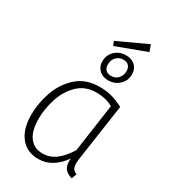

<svg xmlns="http://www.w3.org/2000/svg" viewBox="-217 -1002 990 1118"><g transform="rotate(30 278.0 -442.5)"><path d="M487 -490 432 -112Q429 -93 429 -78Q429 -57 436.5 -43.5Q444 -30 463 -23L450 11Q419 2 403 -16Q387 -34 387 -71L388 -86Q357 -41 315.5 -15Q274 11 225 11Q148 11 104.5 -43Q61 -97 61 -192Q61 -270 88.5 -348.5Q116 -427 175.5 -479.5Q235 -532 326 -532Q374 -532 410.5 -521.5Q447 -511 487 -490ZM110 -193Q110 -113 141.5 -71Q173 -29 230 -29Q278 -29 317.5 -58.5Q357 -88 392 -145L438 -467Q390 -494 327 -494Q252 -494 203.5 -447Q155 -400 132.5 -330.5Q110 -261 110 -193ZM452 -690Q452 -646 422 -617.5Q392 -589 348 -589Q310 -589 287 -611.5Q264 -634 264 -668Q264 -712 294 -740Q324 -768 368 -768Q406 -768 429 -746Q452 -724 452 -690ZM301 -668Q301 -646 313.5 -633Q326 -620 349 -620Q380 -620 397.5 -640.5Q415 -661 415 -689Q415 -712 402.5 -725Q390 -738 367 -738Q337 -738 319 -718Q301 -698 301 -668ZM459 -896 475 -852 274 -777 263 -805Z"/></g></svg>

Font: Fira Sans ExtraLight
Style: Italic
Weight: 275
Italic angle: -8°
Designer: Carrois Corporate & Edenspiekermann AG
Foundry: Carrois Corporate GbR & Edenspiekermann AG
Version: Version 4.203